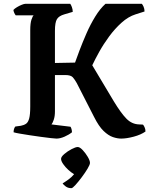

<svg xmlns="http://www.w3.org/2000/svg" viewBox="-20 -724 790 1003"><path d="M275 0Q268 0 246 -2.5Q224 -5 194.5 -9Q165 -13 135.5 -17.5Q106 -22 83 -26Q60 -30 51 -33Q51 -52 60 -63L89 -67Q105 -70 116 -77.5Q127 -85 132.5 -105.5Q138 -126 138 -168V-566Q138 -603 144.5 -622Q151 -641 156 -644H62Q58 -649 54.5 -656.5Q51 -664 50 -672Q56 -679 68.5 -686.5Q81 -694 93.5 -699Q106 -704 112 -704H347Q351 -699 355.5 -687Q360 -675 360 -662L316 -649Q288 -641 277.5 -624Q267 -607 267 -563V-395L372 -397Q380 -420 395.5 -461Q411 -502 431.5 -549Q452 -596 477.5 -637.5Q503 -679 531 -704H721Q725 -700 730 -689Q735 -678 735 -664L688 -649Q650 -637 615 -605.5Q580 -574 550.5 -534Q521 -494 498.5 -453.5Q476 -413 462 -383L575 -194Q612 -133 640.5 -104Q669 -75 707 -74L727 -73Q730 -70 735 -60Q740 -50 740 -37Q716 -20 678.5 -10Q641 0 613 0Q593 0 569.5 -8Q546 -16 521 -40Q496 -64 471 -114L381 -290Q371 -308 360.5 -320Q350 -332 321 -332H267V-141Q267 -117 261 -99Q255 -81 249 -74L348 -62Q351 -59 353.5 -50Q356 -41 356 -33Q340 -20 317 -10Q294 0 275 0ZM353 259Q336 259 324 250.5Q312 242 307 234Q322 225 338.5 213Q355 201 367 186Q353 178 337 163.5Q321 149 310 133Q299 117 299 106Q299 95 316 80.5Q333 66 354 55Q375 44 386 44Q397 44 412 60Q427 76 438.5 95.5Q450 115 450 127Q450 136 437.5 157Q425 178 407 202Q389 226 374 242.5Q359 259 353 259Z"/></svg>

Font: Texturina SemiBold
Style: Regular
Weight: 600
Designer: Guillermo Torres Carreño
Foundry: Omnibus-Type
Version: Version 1.002; ttfautohint (v1.8.3)